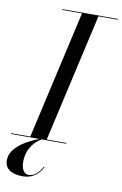

<svg xmlns="http://www.w3.org/2000/svg" viewBox="-144 -808 693 1092"><g transform="rotate(10 202.5 -262.0)"><path d="M-40 -4.5V0H125C62.5 22.5 -37 74 -37 149.5C-37 209.5 15 225.5 66 225.5C137 225.5 166 180.5 181 152.5L177 150.5C163.5 176.5 138 212 99 212C75 212 56 189.5 56 143.5C56 62 107 17 138 0H280V-4.5H166L334 -745.5H445V-750H125V-745.5H239L71 -4.5Z"/></g></svg>

Font: Bodoni* 36pt
Style: Italic
Weight: 400
Italic angle: -13°
Version: Version 2.3